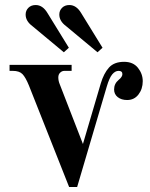

<svg xmlns="http://www.w3.org/2000/svg" viewBox="-20 -732 596 764"><path d="M18 -450H31C48.3 -450 61.2 -445.7 69.5 -437C77.8 -428.3 86.3 -413.3 95 -392L255 12H287L405 -388C411.7 -410.7 418.8 -426.7 426.5 -436C434.2 -445.3 442.7 -450 452 -450C462 -450 467 -445.7 467 -437C467 -429.7 462 -422 452 -414C440 -404 434 -391.3 434 -376C434 -363.3 438.8 -353.2 448.5 -345.5C458.2 -337.8 470.7 -334 486 -334C504.7 -334 519.7 -341.3 531 -356C542.3 -370.7 548 -388.3 548 -409C548 -428.3 541.7 -446 529 -462C516.3 -478 498 -486 474 -486C447.3 -486 427.2 -478.3 413.5 -463C399.8 -447.7 389 -426.7 381 -400L310 -159L218 -396C214 -405.3 212 -414.7 212 -424C212 -432 214.5 -438.3 219.5 -443C224.5 -447.7 230 -450 236 -450H265V-474H18ZM82 -674C82 -656.7 91 -641.3 109 -628L234 -524L254 -542L169 -680C156.3 -701.3 140.7 -712 122 -712C110 -712 100.3 -708.3 93 -701C85.7 -693.7 82 -684.7 82 -674ZM216 -674C216 -656.7 225 -641.3 243 -628L368 -524L388 -542L303 -680C290.3 -701.3 274.7 -712 256 -712C244 -712 234.3 -708.3 227 -701C219.7 -693.7 216 -684.7 216 -674Z"/></svg>

Font: Km Standard TT
Style: Bold
Weight: 700
Designer: Alexey Kryukov <alexios@thessalonica.org.ru>
Version: Version 2.0.2